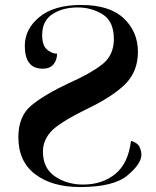

<svg xmlns="http://www.w3.org/2000/svg" viewBox="-20 -744 630 774"><path d="M303 10Q438 10 494 -37Q550 -84 550 -120Q550 -136 542 -152.5Q534 -169 508 -176Q497 -85 444.5 -42.5Q392 0 315 0Q250 0 201.5 -33Q153 -66 153 -133Q153 -176 183.5 -211.5Q214 -247 325 -302Q434 -354 485 -405Q536 -456 536 -535Q536 -616 479 -670Q422 -724 307 -724Q198 -724 139 -675.5Q80 -627 80 -559Q80 -467 152 -467Q181 -467 195.5 -484.5Q210 -502 210 -528Q194 -526 172 -542Q150 -558 150 -603Q150 -660 191.5 -687Q233 -714 293 -714Q349 -714 394 -686Q439 -658 439 -586Q439 -521 391.5 -484Q344 -447 258 -409Q160 -363 107 -319.5Q54 -276 54 -191Q54 -93 122 -41.5Q190 10 303 10Z"/></svg>

Font: Noto Serif Display Semi
Style: Regular
Weight: 600
Designer: Monotype Design Team
Foundry: Monotype Imaging Inc.
Version: Version 1.900